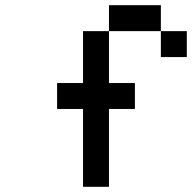

<svg xmlns="http://www.w3.org/2000/svg" viewBox="-20 -720 740 740"><path d="M600 -700H400V-600H600ZM200 -300H300V0H400V-300H500V-400H400V-600H300V-400H200ZM600 -500H700V-600H600Z"/></svg>

Font: FT88
Style: Regular
Weight: 400
Designer: Ange Degheest & Mandy Elbé
Foundry: Velvetyne Type Foundry
Version: Version 1.000;FEAKit 1.0